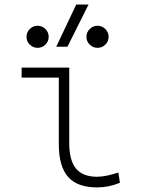

<svg xmlns="http://www.w3.org/2000/svg" viewBox="-20 -815 626 845"><path d="M407.2 9.8Q320.3 9.8 279.5 -36.6Q238.8 -83 238.8 -180.7V-473.6H75.2V-517.6H284.7V-185.5Q284.7 -109.4 314.5 -73.2Q344.2 -37.1 407.2 -37.1Q444.8 -37.1 501 -55.7L507.8 -10.7Q459.5 9.8 407.2 9.8ZM227.5 -609.4 315.4 -794.9H369.6L276.9 -609.4ZM145.5 -604.5Q125.5 -604.5 111.1 -618.7Q96.7 -632.8 96.7 -652.8Q96.7 -672.9 111.1 -687.3Q125.5 -701.7 145.5 -701.7Q165.5 -701.7 179.9 -687.3Q194.3 -672.9 194.3 -652.8Q194.3 -632.8 179.9 -618.7Q165.5 -604.5 145.5 -604.5ZM409.2 -604.5Q389.2 -604.5 374.8 -618.7Q360.4 -632.8 360.4 -652.8Q360.4 -672.9 374.8 -687.3Q389.2 -701.7 409.2 -701.7Q429.2 -701.7 443.6 -687.3Q458 -672.9 458 -652.8Q458 -632.8 443.6 -618.7Q429.2 -604.5 409.2 -604.5Z"/></svg>

Font: Cascadia Mono ExtraLight
Style: Regular
Weight: 200
Monospace: yes
Designer: Aaron Bell
Foundry: Saja Typeworks
Version: Version 2404.023; ttfautohint (v1.8.4)